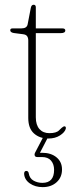

<svg xmlns="http://www.w3.org/2000/svg" viewBox="-20 -562 318 788"><path d="M75 -421.5 36.5 -426.5Q22 -429 22 -438Q22 -445.5 32 -445.5H68Q90.5 -445.5 93.5 -462.5L106.5 -530Q109 -542.5 118 -542.5Q127 -542.5 127 -532V-445.5H235.5Q248 -445.5 248 -437Q248 -426 229 -426H127V-80.5Q127 -49 142 -32.2Q157 -15.5 182.5 -15.5Q211.5 -15.5 222.5 -27.2Q233.5 -39 242.5 -43.5Q252 -44.5 250 -33.5Q246 -19 226.2 -6.2Q206.5 6.5 178.5 6.5Q142.5 6.5 119.2 -14.5Q96 -35.5 96 -78V-396Q96 -406.5 91.5 -413.2Q87 -420 75 -421.5ZM160.5 -5.5H180.5L144 65Q147 65 152.5 65Q189.5 65 212 83.8Q234.5 102.5 234.5 133.5Q234.5 166 212.2 186Q190 206 155 206Q124.5 206 102.5 190.8Q80.5 175.5 79 151.5Q79 140 87.5 139.5Q96.5 139.5 98 149.5Q101.5 170.5 118 179.5Q134.5 188.5 154 188.5Q202 188.5 202 135Q202 112 189.5 97.2Q177 82.5 152 82.5H133Q125 82.5 122.8 77Q120.5 71.5 124 64.5Z"/></svg>

Font: Fraunces 72pt Soft Thin
Style: Regular
Weight: 100
Version: Version 1.000;[b76b70a41]